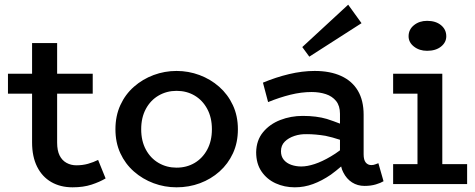

<svg xmlns="http://www.w3.org/2000/svg" viewBox="-20 -786 2027 820"><path d="M290 14Q238 14 199 -8.5Q160 -31 138.5 -74Q117 -117 117 -178V-386H14V-471H117V-602H224V-471H376V-386H224V-177Q224 -143 234.5 -122Q245 -101 264 -90.5Q283 -80 306 -80Q333 -80 356 -86.5Q379 -93 399 -103L431 -24Q406 -9 371 2.5Q336 14 290 14Z M734 14Q683 14 636 -3.5Q589 -21 552 -53.5Q515 -86 494 -131.5Q473 -177 473 -234Q473 -291 494 -337Q515 -383 552 -415.5Q589 -448 636 -465.5Q683 -483 734 -483Q785 -483 832 -465.5Q879 -448 916 -415.5Q953 -383 974.5 -337Q996 -291 996 -234Q996 -177 975 -131.5Q954 -86 917.5 -53.5Q881 -21 834 -3.5Q787 14 734 14ZM734 -70Q777 -70 811 -90Q845 -110 865 -147Q885 -184 885 -234Q885 -284 865 -321Q845 -358 811 -378Q777 -398 734 -398Q692 -398 657.5 -378Q623 -358 603 -321Q583 -284 583 -234Q583 -184 603 -147Q623 -110 657.5 -90Q692 -70 734 -70Z M1537 8Q1507 8 1483.5 -7Q1460 -22 1446 -50Q1440 -61 1437 -75Q1415 -56 1393 -40Q1355 -14 1317 0Q1279 14 1239 14Q1195 14 1157.5 -3Q1120 -20 1097 -53.5Q1074 -87 1074 -136Q1075 -187 1103.5 -221.5Q1132 -256 1177 -273.5Q1222 -291 1273 -291Q1332 -291 1376 -278Q1404 -269 1432 -258V-300Q1432 -334 1415.5 -354.5Q1399 -375 1371.5 -384Q1344 -393 1311 -393Q1267 -393 1220.5 -381.5Q1174 -370 1125 -350L1103 -433Q1158 -456 1214.5 -469.5Q1271 -483 1324 -483Q1390 -483 1437 -461.5Q1484 -440 1508.5 -398.5Q1533 -357 1533 -296V-127Q1533 -103 1542 -92Q1551 -81 1566 -81Q1575 -81 1582.5 -84Q1590 -87 1596 -89L1618 -12Q1607 -5 1585.5 1.5Q1564 8 1537 8ZM1432 -189Q1399 -200 1370 -206Q1327 -213 1292 -213Q1263 -214 1237.5 -205.5Q1212 -197 1196 -181Q1180 -165 1180 -140Q1180 -118 1192 -103.5Q1204 -89 1224 -82Q1244 -75 1267 -75Q1292 -75 1324 -85.5Q1356 -96 1393 -118Q1412 -129 1432 -144ZM1301 -544 1271 -585 1467 -766 1524 -687Z M1659 0V-85H1763V-386H1659V-471H1869V-85H1975V0ZM1804 -569Q1771 -569 1748 -587Q1725 -605 1725 -631Q1725 -660 1748 -678.5Q1771 -697 1804 -697Q1841 -697 1863.5 -678.5Q1886 -660 1886 -631Q1886 -605 1863.5 -587Q1841 -569 1804 -569Z"/></svg>

Font: BioRhyme ExtraBold Medium
Style: Regular
Weight: 500
Version: Version 1.600;gftools[0.9.33]